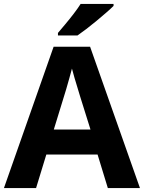

<svg xmlns="http://www.w3.org/2000/svg" viewBox="-20 -954 730 974"><path d="M527 0 475 -170H215L163 0H0L252 -717H437L690 0ZM387 -463Q382 -480 374 -506Q366 -532 358 -559Q350 -586 345 -606Q340 -586 331.5 -556.5Q323 -527 315.5 -500.5Q308 -474 304 -463L253 -297H439ZM556 -924Q542 -910 519 -890Q496 -870 469.5 -848Q443 -826 417.5 -806.5Q392 -787 373 -774H274V-787Q290 -806 311.5 -831.5Q333 -857 354 -884.5Q375 -912 389 -934H556Z"/></svg>

Font: Noto Sans Tai Tham
Style: Regular
Weight: 400
Designer: Monotype Design Team 2013. Revised by David WIlliams 2020
Foundry: Monotype Imaging Inc.
Version: Version 2.002